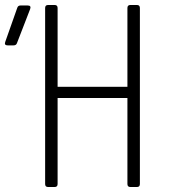

<svg xmlns="http://www.w3.org/2000/svg" viewBox="-71 -750 691 770"><path d="M-40 -568Q-55 -568 -50 -582L-2 -718Q1 -728 11 -728H40Q55 -728 50 -714L-3 -577Q-6 -568 -17 -568ZM122 0Q110 0 110 -12V-718Q110 -730 122 -730H148Q160 -730 160 -718V-402H440V-718Q440 -730 452 -730H478Q490 -730 490 -718V-12Q490 0 478 0H452Q440 0 440 -12V-357H160V-12Q160 0 148 0Z"/></svg>

Font: Pitagon Sans Mono Thin
Style: Regular
Weight: 100
Monospace: yes
Designer: Travis Tran
Foundry: Pitagon
Version: Version 1.001; ttfautohint (v1.8.4.7-5d5b);gftools[0.9.26]